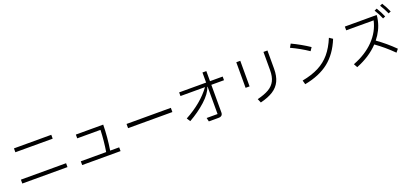

<svg xmlns="http://www.w3.org/2000/svg" viewBox="36 -2045 6913 3258"><g transform="rotate(-20 3492.5 -416.0)"><path d="M837 -612H163V-682H837ZM908 -73H92V-143H908Z M1847 -88V-20H1154V-88H1612Q1643 -277 1650 -475H1230V-543H1724Q1721 -319 1684 -88Z M2900 -342H2100V-418H2900Z M3908 -616V-550H3679V-52Q3679 19 3601 19H3427L3412 -48H3609V-541H3603Q3569 -430 3435 -308.5Q3301 -187 3132 -93L3092 -156Q3396 -320 3565 -550H3122V-616H3609V-798H3679V-616Z M4336 -52Q4469 -85 4547.5 -131.5Q4626 -178 4663.5 -252.5Q4701 -327 4701 -443V-772H4773V-443Q4773 -310 4730 -220Q4687 -130 4598 -73Q4509 -16 4366 19ZM4280 -303H4208V-765H4280Z M5457 -510Q5314 -607 5148 -684L5184 -747Q5351 -668 5497 -570ZM5160 -88Q5336 -121 5460 -185Q5584 -249 5672.5 -354Q5761 -459 5827 -618L5888 -577Q5789 -334 5620 -200Q5451 -66 5180 -15Z M6874 -851Q6928 -766 6965 -679L6921 -660Q6876 -758 6829 -832ZM6803 -612Q6768 -699 6713 -785L6758 -805Q6813 -716 6848 -631ZM6557 -301Q6717 -188 6863 -43L6818 12Q6669 -137 6511 -248Q6353 -81 6108 15L6072 -51Q6305 -140 6452 -292Q6599 -444 6641 -636H6146V-704H6721Q6721 -667 6707 -607Q6672 -444 6557 -301Z"/></g></svg>

Font: IBM Plex Sans SC
Style: Regular
Weight: 400
Designer: Mike Abbink; Paul van der Laan; Pieter van Rosmalen; Eunyou Noh; Wujin Sim; Chorong Kim; Dohee Lee; Yejin We; Jinhee Kim
Foundry: Sandoll Inc.
Version: Version 1.000